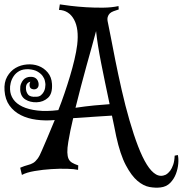

<svg xmlns="http://www.w3.org/2000/svg" viewBox="-141 -779 842 885"><path d="M110.4 -225.6Q67.4 -221.7 26.9 -227.1Q-13.7 -232.4 -45.4 -248.5Q-77.1 -264.6 -97.2 -292.5Q-117.2 -320.3 -120.1 -361.3Q-123 -399.4 -107.9 -425.8Q-92.8 -452.1 -69.3 -465.8Q-45.9 -479.5 -17.1 -481.9Q11.7 -484.4 36.6 -475.1Q61.5 -465.8 79.1 -444.8Q96.7 -423.8 98.6 -392.6Q101.6 -347.7 80.1 -328.1Q58.6 -308.6 28.3 -307.6Q-2 -306.6 -23.9 -320.3Q-45.9 -334 -47.9 -365.2Q-48.8 -380.9 -44.4 -392.1Q-40 -403.3 -33.7 -410.6Q-27.3 -418 -18.6 -421.4Q-9.8 -424.8 -2 -424.8Q14.6 -425.8 24.9 -417.5Q35.2 -409.2 37.1 -392.6Q38.1 -377 28.3 -370.6Q18.6 -364.3 5.9 -369.1Q-2.9 -372.1 -4.4 -382.8Q-5.9 -393.6 -1 -402.3Q-9.8 -400.4 -15.6 -393.6Q-21.5 -386.7 -21.5 -373Q-21.5 -355.5 -11.7 -343.3Q-2 -331.1 25.4 -333Q39.1 -333 47.4 -339.8Q55.7 -346.7 60.5 -355.5Q65.4 -364.3 66.9 -373.5Q68.4 -382.8 68.4 -388.7Q68.4 -394.5 65.9 -406.2Q63.5 -418 55.2 -429.2Q46.9 -440.4 31.7 -449.2Q16.6 -458 -8.8 -460Q-35.2 -460.9 -51.8 -451.7Q-68.4 -442.4 -78.1 -427.7Q-87.9 -413.1 -91.8 -396.5Q-95.7 -379.9 -94.7 -367.2Q-93.8 -341.8 -79.6 -321.3Q-65.4 -300.8 -37.6 -287.6Q-9.8 -274.4 31.7 -269.5Q73.2 -264.6 127.9 -271.5Q142.6 -308.6 156.2 -348.6Q169.9 -388.7 181.6 -427.7Q193.4 -466.8 202.1 -503.9Q210.9 -541 214.8 -572.3Q223.6 -646.5 200.2 -689Q176.8 -731.4 130.9 -733.4L134.8 -758.8Q152.3 -755.9 185.1 -752Q217.8 -748 256.8 -745.6Q295.9 -743.2 335 -743.7Q374 -744.1 405.3 -751L406.2 -735.4Q393.6 -731.4 382.8 -727.5Q372.1 -723.6 365.2 -717.3Q358.4 -710.9 355.5 -700.7Q352.5 -690.4 356.4 -674.8Q360.4 -658.2 369.1 -611.3Q377.9 -564.5 390.6 -501Q403.3 -437.5 419.9 -364.3Q436.5 -291 456.1 -223.6Q475.6 -156.2 495.6 -104.5Q515.6 -52.7 536.1 -20Q556.6 12.7 578.1 24.9Q599.6 37.1 623 26.4Q634.8 19.5 643.6 7.8Q651.4 -2.9 657.2 -19.5Q663.1 -36.1 664.1 -61.5L678.7 -64.5Q682.6 -48.8 680.7 -24.9Q678.7 -1 669.9 22.5Q661.1 45.9 643.6 64Q626 82 598.6 85Q576.2 87.9 548.3 83Q520.5 78.1 492.7 54.7Q464.8 31.2 439 -17.6Q413.1 -66.4 394.5 -151.4Q389.6 -175.8 384.8 -199.7Q379.9 -223.6 375 -246.1Q346.7 -244.1 297.9 -241.2Q249 -238.3 196.3 -234.4Q181.6 -172.9 173.8 -125Q168.9 -95.7 169.4 -77.1Q169.9 -58.6 174.8 -47.4Q179.7 -36.1 190.9 -29.3Q202.1 -22.5 219.7 -16.6L218.8 3.9Q202.1 0 168 -1Q133.8 -2 95.2 0.5Q56.6 2.9 19 9.3Q-18.6 15.6 -40 27.3L-47.9 -5.9Q-27.3 -14.6 -13.2 -18.1Q1 -21.5 11.7 -27.8Q22.5 -34.2 32.2 -47.4Q42 -60.5 52.7 -86.9Q61.5 -106.4 76.7 -142.6Q91.8 -178.7 111.3 -225.6ZM301.8 -635.7Q293.9 -604.5 282.2 -563.5Q270.5 -522.5 257.8 -476.1Q245.1 -429.7 231.9 -379.9Q218.8 -330.1 207 -282.2Q252.9 -289.1 293.5 -293Q334 -296.9 364.3 -298.8Q341.8 -404.3 325.2 -488.3Q308.6 -572.3 301.8 -635.7Z"/></svg>

Font: Mystery Quest
Style: Regular
Weight: 400
Designer: Squid
Foundry: Font Diner, Inc DBA Sideshow
Version: Version 1.000